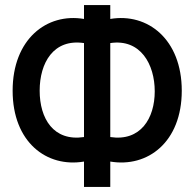

<svg xmlns="http://www.w3.org/2000/svg" viewBox="-20 -740 770 760"><path d="M416.5 0V-100.5C564.5 -75.5 699.5 -177.5 699.5 -381C699.5 -584.5 564.5 -690 416.5 -665V-720H312.5V-665C164.5 -690 30 -584.5 30 -381C30 -177.5 164.5 -75.5 312.5 -100.5V0ZM312.5 -197.5C191.5 -179.5 137 -271 137 -381C137 -491 191.5 -587.5 312.5 -569.5ZM416.5 -569.5C536.5 -587.5 592.5 -485 592.5 -378.5C592.5 -271.5 536.5 -179.5 416.5 -197.5Z"/></svg>

Font: Manrope SemiBold
Style: Regular
Weight: 600
Designer: Mikhail Sharanda
Foundry: Mikhail Sharanda
Version: Version 4.505